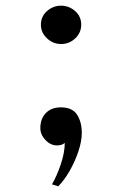

<svg xmlns="http://www.w3.org/2000/svg" viewBox="-20 -520 430 676"><path d="M268 -52Q268 -23 256 13Q244 49 225 82Q206 115 185 136L163 129Q180 100 194 58.5Q208 17 208 -17Q203 -12 195.5 -10Q188 -8 181 -8Q158 -8 140 -27Q122 -46 122 -69Q122 -102 141.5 -122Q161 -142 194 -142Q235 -142 251.5 -116Q268 -90 268 -52ZM266 -433Q266 -405 245 -385Q224 -365 195 -365Q167 -365 145.5 -385Q124 -405 124 -433Q124 -462 145.5 -481Q167 -500 195 -500Q223 -500 244.5 -481Q266 -462 266 -433Z"/></svg>

Font: Kaisei Decol Medium
Style: Regular
Weight: 500
Designer: Font-Kai, 金井和夫
Foundry: KAZUO KANAI
Version: Version 5.003